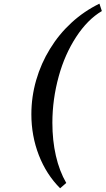

<svg xmlns="http://www.w3.org/2000/svg" viewBox="-20 -783 572 1040"><path d="M190.4 57.6Q149.9 -46.9 149.9 -164.1Q149.9 -258.3 176 -348.9Q202.1 -439.5 251 -518.6Q299.3 -597.7 367.4 -660.2Q435.5 -722.7 518.6 -763.2L531.7 -723.1Q454.1 -677.2 392.6 -583Q330.6 -487.8 298.3 -370.1Q263.7 -244.6 263.7 -118.2Q263.7 -22.5 282.7 60.8Q301.8 144 338.9 208L305.7 236.8Q231 162.1 190.4 57.6Z"/></svg>

Font: Pattaya
Style: Regular
Weight: 400
Designer: Pablo Impallari / Thai characters Designed by Thanarat Vachiruckul and Suppakit Chalermlarp
Foundry: Pablo Impallari
Version: Version 2.001